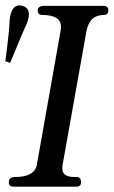

<svg xmlns="http://www.w3.org/2000/svg" viewBox="-25 -698 425 718"><path d="M59 -676Q83 -670 83 -644Q83 -630 75 -609Q70 -601 13 -463L-5 -469Q11 -590 11 -623Q17 -678 48 -678Q51 -678 59 -676ZM363 -642Q309 -642 298 -580L209 -81Q208 -76 208 -67Q208 -34 261 -36Q278 -36 278 -17Q278 0 261 0H25Q8 0 8 -17Q8 -36 31 -36Q105 -36 113 -83L202 -585Q203 -590 203 -598Q203 -642 133 -642Q116 -642 116 -659Q116 -676 141 -676H363Q380 -676 380 -659Q380 -642 363 -642Z"/></svg>

Font: GFS Baskerville
Style: Regular
Weight: 400
Designer: George Matthiopoulos
Foundry: George Matthiopoulos
Version: Version 1.0